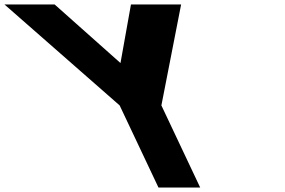

<svg xmlns="http://www.w3.org/2000/svg" viewBox="-352 -845 1284 865"><path d="M-332 -825 187.1 -370 362 0H550L375.1 -370L464 -825H238L190.8 -561L-106 -825Z"/></svg>

Font: Hussar
Style: BdOpOblFive
Weight: 700
Foundry: Cannot Into Space Fonts
Version: Version 2.00